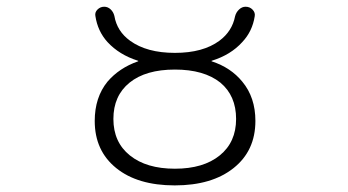

<svg xmlns="http://www.w3.org/2000/svg" viewBox="-20 -565 1040 573"><path d="M637.7 -318.4Q588.9 -357.4 502 -357.4Q415 -357.4 366.7 -318.4Q318.4 -279.3 318.4 -210Q318.4 -140.6 367.7 -101.1Q417 -61.5 502 -61.5Q586.9 -61.5 635.7 -101.1Q684.6 -140.6 684.6 -210Q684.6 -279.3 637.7 -318.4ZM262.7 -204.1Q262.7 -274.4 300.8 -321.3Q335.9 -362.3 391.6 -381.8Q392.6 -381.8 392.6 -382.8Q392.6 -383.8 391.6 -383.8Q335.9 -401.4 300.8 -439.5Q271.5 -471.7 264.6 -517.6Q262.7 -528.3 271 -536.6Q279.3 -544.9 291 -544.9Q301.8 -544.9 310.1 -537.1Q318.4 -529.3 321.3 -517.6Q329.1 -471.7 368.2 -443.4Q418 -407.2 502 -407.2Q585.9 -407.2 634.8 -443.4Q672.9 -471.7 681.6 -516.6Q684.6 -528.3 693.4 -536.6Q702.1 -544.9 712.9 -544.9Q725.6 -544.9 733.9 -536.1Q742.2 -527.3 740.2 -516.6Q733.4 -471.7 703.1 -439.5Q668.9 -401.4 612.3 -383.8Q611.3 -383.8 611.3 -382.8Q611.3 -381.8 612.3 -381.8Q668.9 -363.3 703.1 -321.3Q742.2 -274.4 742.2 -204.1Q742.2 -115.2 677.2 -63.5Q612.3 -11.7 501.5 -11.7Q390.6 -11.7 326.7 -63.5Q262.7 -115.2 262.7 -204.1Z"/></svg>

Font: Rounded-L Mgen+ 1mn light
Style: Regular
Weight: 200
Designer: [Source Han Sans]
Ryoko NISHIZUKA  (kana & ideographs); Paul D. Hunt (Latin, Greek & Cyrillic); Wenlong ZHANG  (bopomofo
Version: Version 1.059.20150602